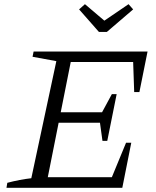

<svg xmlns="http://www.w3.org/2000/svg" viewBox="-20 -900 749 920"><path d="M11 0 15 -24Q45 -32 74 -37.5Q103 -43 130 -46L250 -607L136 -628L141 -653H687L648 -459H623L618 -603H319L271 -362H469L516 -449H539L494 -225H471L459 -312H261L209 -51H516L584 -216H609L566 0ZM454 -747 359 -855 387 -880 480 -801 596 -880 618 -855 492 -747Z"/></svg>

Font: Piazzolla Thin Light
Style: Italic
Weight: 300
Italic angle: -11.3°
Version: Version 2.005